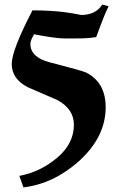

<svg xmlns="http://www.w3.org/2000/svg" viewBox="-20 -776 510 834"><path d="M64 -12Q155 -29 228 -90.5Q301 -152 301 -234Q301 -302 230 -341L101 -397Q31 -433 31 -498Q31 -558 121 -731Q159 -731 194.5 -729Q230 -727 254 -724Q278 -721 295.5 -718Q313 -715 322 -713L332 -711Q396 -711 424 -756L452 -749Q436 -720 398 -615Q365 -609 311 -609H260Q222 -609 128 -627Q126 -625 126 -623Q112 -600 112 -585Q112 -527 197 -505Q337 -469 354 -461Q439 -418 439 -310Q439 -181 323 -76Q213 22 82 38Z"/></svg>

Font: Ponomar Unicode TT
Style: Regular
Weight: 400
Designer: Vladislav V. Dorosh, Yuri A.W. Shardt, Nikita Simmons, Aleksandr Andreev
Foundry: Ponomar Project
Version: 1.1